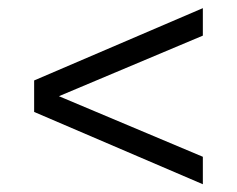

<svg xmlns="http://www.w3.org/2000/svg" viewBox="-20 -577 590 478"><path d="M485 -118.3 65 -298.3V-376.7L485 -556.7V-488.3L126.7 -337.5L485 -186.7Z"/></svg>

Font: Funnel Sans Light
Style: Regular
Weight: 300
Designer: NORD ID, Kristian Moeller
Foundry: Dicotype
Version: Version 1.000